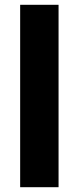

<svg xmlns="http://www.w3.org/2000/svg" viewBox="-20 -780 328 800"><path d="M224 0H64V-760H224Z"/></svg>

Font: Noto Sans Khmer SemiCondensed ExtraBold
Style: Regular
Weight: 800
Width: 4
Designer: Danh Hong and the Monotype Design Team
Foundry: Monotype Imaging Inc.
Version: Version 2.004